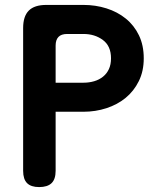

<svg xmlns="http://www.w3.org/2000/svg" viewBox="-20 -750 640 780"><path d="M206 -296V-56Q206 -22 189.5 -6Q173 10 139 10Q106 10 90 -6Q74 -22 74 -56V-636Q74 -684 97 -707Q120 -730 168 -730H319Q368 -730 412.5 -716Q457 -702 491 -674.5Q525 -647 544.5 -606.5Q564 -566 564 -513Q564 -461 544 -420.5Q524 -380 490.5 -352.5Q457 -325 412.5 -310.5Q368 -296 319 -296ZM206 -414H319Q342 -414 362.5 -420Q383 -426 398.5 -438.5Q414 -451 422.5 -469.5Q431 -488 431 -513Q431 -563 398 -587.5Q365 -612 319 -612H253Q229 -612 217.5 -600Q206 -588 206 -565Z"/></svg>

Font: Maple Mono
Style: Bold
Weight: 700
Monospace: yes
Designer: subframe7536
Version: Version 7.200